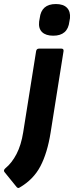

<svg xmlns="http://www.w3.org/2000/svg" viewBox="-77 -736 368 952"><path d="M102 -482Q104 -495 117 -495H227Q240 -495 238 -482L174 -79Q158 22 123.5 88Q89 154 20 194Q13 199 6 192L-54 118Q-62 109 -51 99Q-18 72 5 27.5Q28 -17 38 -80ZM187 -559Q150 -559 131.5 -577Q113 -595 117 -629L120 -646Q128 -716 200 -716Q237 -716 255 -697.5Q273 -679 270 -646L267 -629Q259 -559 187 -559Z"/></svg>

Font: Sofia Sans ExtraBold
Style: Italic
Weight: 800
Italic angle: -9°
Designer: Botio Nikoltchev, Ani Petrova
Foundry: lettersoup
Version: Version 4.100; ttfautohint (v1.8.4.7-5d5b)